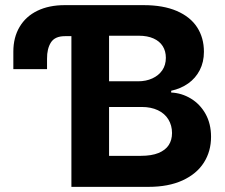

<svg xmlns="http://www.w3.org/2000/svg" viewBox="-20 -727 874 747"><path d="M163 -498.6V-458H31.9V-526.3Q31.9 -581.3 56.2 -622.3Q80.4 -663.3 125.6 -685.2Q170.7 -707 231.8 -707H334.1V-586.3H232.7Q193.5 -586.3 178 -561.7Q162.6 -537 163 -498.6ZM257.8 -707H539Q615.2 -707 667.9 -684.3Q720.6 -661.5 747 -620.7Q773.4 -579.9 773.4 -525.6Q773.4 -485.4 757.1 -454Q740.9 -422.6 712.3 -402.4Q683.6 -382.1 646 -373.9V-367Q686.8 -365.1 722.5 -343.6Q758.2 -322.1 779.7 -283.9Q801.1 -245.6 801.1 -194.7Q801.1 -138.3 773.2 -94.4Q745.3 -50.5 690.4 -25.2Q635.5 0 557.8 0H257.8ZM649.3 -209.5Q649.3 -239 635.1 -262.3Q620.9 -285.6 594.2 -298.2Q567.5 -310.8 531.8 -310.8H404.3V-120.7H528Q569.6 -120.7 596.6 -131.7Q623.6 -142.8 636.4 -162.5Q649.3 -182.2 649.3 -209.5ZM625.3 -502Q625.3 -528.1 613.1 -547.5Q600.8 -566.9 577.2 -577.4Q553.5 -588 520.2 -588H404.3V-410.7H517.3Q548.2 -410.7 572.8 -422Q597.4 -433.3 611.4 -453.7Q625.3 -474.1 625.3 -502Z"/></svg>

Font: Pretendard JP Variable
Style: Regular
Weight: 400
Designer: Base glyphs from Inter by Rasmus Andersson; Hangul glyphs from Noto Sans CJK(Source Han Sans) by Jang Soo-young and Kang
Foundry: Kil Hyung-jin
Version: Version 1.307;Glyphs 3.2 (3192)